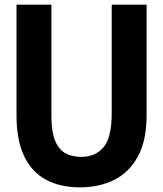

<svg xmlns="http://www.w3.org/2000/svg" viewBox="-20 -788 701 825"><path d="M324 17Q239 17 178 -15.5Q117 -48 84 -116.5Q51 -185 51 -292V-768H201V-287Q201 -222 216.5 -184Q232 -146 260.5 -130Q289 -114 329 -114Q391 -114 425.5 -156Q460 -198 460 -302V-768H610V-294Q610 -185 573 -116.5Q536 -48 471.5 -15.5Q407 17 324 17Z"/></svg>

Font: Yaldevi
Style: Bold
Weight: 700
Designer: Sol Matas, Rajitha Manaperi, Kosala Senevirathne
Foundry: Mooniak
Version: Version 1.100